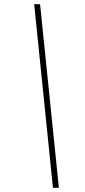

<svg xmlns="http://www.w3.org/2000/svg" viewBox="-20 -730 404 910"><path d="M259 160H231L142 -710H170Z"/></svg>

Font: DeepMind Serif Display
Style: Italic
Weight: 400
Italic angle: -12°
Designer: Frank Grießhammer / Modifications: Colophon Foundry
Foundry: Colophon Foundry
Version: Version 5.003; ttfautohint (v1.8.2)